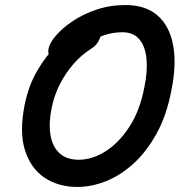

<svg xmlns="http://www.w3.org/2000/svg" viewBox="-20 -731 743 762"><path d="M287 11Q213 11 158 -25Q103 -61 79.5 -133.5Q56 -206 78 -316Q93 -390 127 -449Q161 -508 203 -549Q245 -590 283.5 -612.5Q322 -635 345 -635Q368 -635 376 -625Q384 -615 379 -588Q376 -574 366.5 -560.5Q357 -547 341 -537Q303 -513 272 -477.5Q241 -442 218 -397.5Q195 -353 185 -302Q173 -244 180 -197.5Q187 -151 215 -124Q243 -97 293 -97Q345 -97 398 -130Q451 -163 493 -227Q535 -291 553 -385Q566 -447 561.5 -496.5Q557 -546 533.5 -574.5Q510 -603 466 -603Q428 -603 394 -591.5Q360 -580 329.5 -558.5Q299 -537 270 -507Q260 -498 248 -490.5Q236 -483 219 -483Q194 -483 181 -499.5Q168 -516 173 -540Q178 -562 203 -591Q228 -620 269 -647.5Q310 -675 363.5 -693Q417 -711 478 -711Q559 -711 606.5 -668.5Q654 -626 667.5 -549.5Q681 -473 660 -371Q641 -272 601 -200Q561 -128 509 -81Q457 -34 399.5 -11.5Q342 11 287 11Z"/></svg>

Font: Shantell Sans Medium
Style: Italic
Weight: 500
Italic angle: -11°
Designer: Stephen Nixon, Anya Danilova, Shantell Martin
Foundry: Arrow Type
Version: Version 1.011;[c5ecc13dd]